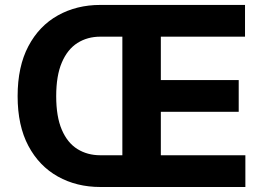

<svg xmlns="http://www.w3.org/2000/svg" viewBox="-20 -747 1058 767"><path d="M380.7 0Q286.2 0 211.3 -41.7Q136.4 -83.5 93.4 -164.2Q50.4 -245 50.4 -362.9Q50.4 -481.2 93.4 -562.5Q136.4 -643.8 211.3 -685.5Q286.2 -727.3 380.7 -727.3H958.8V-600.5H622.5V-427.2H933.6V-300.4H622.5V-126.8H960.2V0ZM468.8 -126.8V-600.5H380.7Q329.2 -600.5 289.4 -575.3Q249.6 -550.1 227.1 -497.5Q204.5 -445 204.5 -362.9Q204.5 -280.5 227.1 -228.3Q249.6 -176.1 289.4 -151.5Q329.2 -126.8 380.7 -126.8Z"/></svg>

Font: InterMG
Style: Bold
Weight: 700
Designer: Rasmus Andersson
Foundry: rsms
Version: Version 3.019;December 26, 2023;FontCreator 15.0.0.2955 64-b